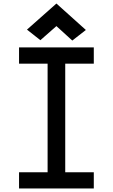

<svg xmlns="http://www.w3.org/2000/svg" viewBox="-20 -1069 640 1089"><path d="M88 0V-92H250V-708H88V-800H512V-708H350V-92H512V0ZM390 -839 300 -921 209 -841 133 -901 300 -1049 467 -899Z"/></svg>

Font: Victor Mono Thin
Style: Bold
Weight: 700
Monospace: yes
Version: Version 1.561;gftools[0.9.30]